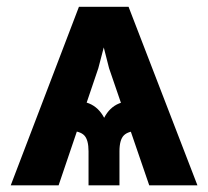

<svg xmlns="http://www.w3.org/2000/svg" viewBox="-20 -556 624 576"><path d="M427.7 0 307.1 -351.6 260.3 -535.6H365.7L572.3 0ZM245.6 0V-102.1Q245.6 -136.2 232.9 -149.7Q220.2 -163.1 187 -164.1V-257.3Q218.8 -257.3 247.3 -245.6Q275.9 -233.9 292.5 -202.6Q308.6 -233.9 337.2 -245.6Q365.7 -257.3 397.9 -257.3V-164.1Q364.7 -163.1 351.6 -149.9Q338.4 -136.7 338.4 -102.1V0ZM12.2 0 216.8 -535.6H323.2L274.9 -351.1L155.8 0Z"/></svg>

Font: Inter 20pt
Style: Bold
Weight: 700
Version: Version 4.001;git-66647c0bb